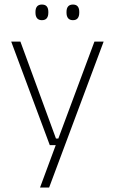

<svg xmlns="http://www.w3.org/2000/svg" viewBox="-20 -674 518 866"><path d="M232.5 -49H260L239.5 -39.5L406 -486.5H447.5L201.5 172H160.5L237 -34.5L252.5 -19.5H204.5L30.5 -486.5H72ZM169 -583Q154.5 -583 147.2 -591.8Q140 -600.5 140 -617V-620.5Q140 -636.5 147.2 -645Q154.5 -653.5 169 -653.5Q184 -653.5 191 -645Q198 -636.5 198 -620.5V-617Q198 -600.5 191 -591.8Q184 -583 169 -583ZM309 -583Q294.5 -583 287.2 -591.8Q280 -600.5 280 -617V-620.5Q280 -636.5 287.2 -645Q294.5 -653.5 309 -653.5Q323.5 -653.5 330.5 -645Q337.5 -636.5 337.5 -620.5V-617Q337.5 -600.5 330.5 -591.8Q323.5 -583 309 -583Z"/></svg>

Font: Anek Kannada ExtraLight
Style: Regular
Weight: 250
Version: Version 1.003